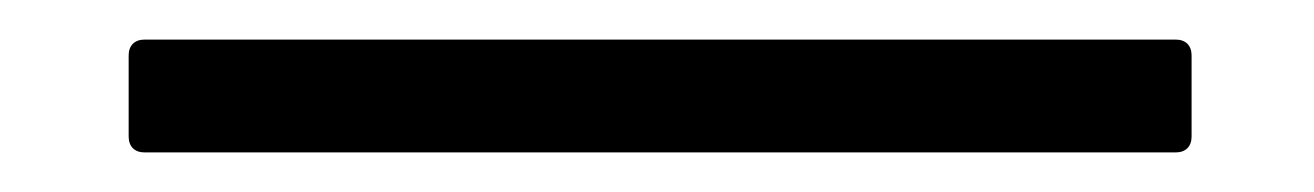

<svg xmlns="http://www.w3.org/2000/svg" viewBox="-20 43 664 97"><path d="M582 112V71C582 66 579 63 574 63H53C48 63 45 66 45 71V112C45 117 48 120 53 120H574C579 120 582 117 582 112Z"/></svg>

Font: Shippori Mincho OTF Medium
Style: Regular
Weight: 500
Designer: FONTDASU
Foundry: FONTDASU / Google Inc. / but / Adobe
Version: Version 3.300;hotconv 1.0.109;makeotfexe 2.5.65596